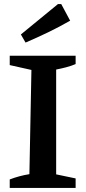

<svg xmlns="http://www.w3.org/2000/svg" viewBox="-20 -927 425 947"><path d="M28 0V-42Q75 -60 125 -68L135 -582L28 -606V-652H353V-611Q332 -602 307.5 -595.5Q283 -589 257 -584V-67L353 -47V0ZM106 -717 83 -757 266 -907H282L326 -825Q272 -794 217 -767.5Q162 -741 106 -717Z"/></svg>

Font: Piazzolla SemiBold
Style: Regular
Weight: 600
Designer: Juan Pablo del Peral
Foundry: Huerta Tipografica
Version: Version 1.330